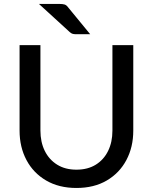

<svg xmlns="http://www.w3.org/2000/svg" viewBox="-20 -947 778 976"><path d="M368.5 8.5Q279.5 8.5 214.5 -29.5Q149.5 -67.5 114.5 -133.5Q79.5 -199.5 79.5 -283V-717.5H185.5V-283.5Q185.5 -225 207.5 -180.2Q229.5 -135.5 270.5 -110Q311.5 -84.5 368.5 -84.5Q426 -84.5 466.8 -109.8Q507.5 -135 529.5 -179.8Q551.5 -224.5 551.5 -283V-717.5H657.5V-283Q657.5 -199.5 622.5 -133.5Q587.5 -67.5 522.8 -29.5Q458 8.5 368.5 8.5ZM438.5 -773H368.5Q357 -773 350 -774.8Q343 -776.5 335 -783.5L178 -927H282Q299 -927 308.5 -924Q318 -921 326 -910Z"/></svg>

Font: Verano Sans Medium
Style: Regular
Weight: 500
Designer: Lukasz Dziedzic with Adam Twardoch and Botio Nikoltchev
Foundry: tyPoland Lukasz Dziedzic
Version: Version 3.001;December 28, 2019;FontCreator 12.0.0.2547 64-b